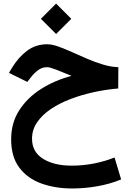

<svg xmlns="http://www.w3.org/2000/svg" viewBox="-20 -711 729 1068"><path d="M292 -690.9 376.5 -606.4 292 -522 207.5 -606.4ZM638.2 -337.4 637.7 -218.8Q571.3 -213.4 503.4 -198.7Q435.5 -184.1 373.5 -160.6Q311.5 -137.2 262.9 -104.5Q214.4 -71.8 186.3 -30.5Q158.2 10.7 158.2 60.5Q158.2 134.3 219.5 172.4Q280.8 210.4 378.4 210.4Q444.3 210.4 506.1 197.8Q567.9 185.1 617.2 165L653.8 287.1Q590.8 313 520.5 325.2Q450.2 337.4 381.3 337.4Q287.1 337.4 210 309.6Q132.8 281.7 87.4 221.4Q42 161.1 42 64Q42 -27.3 86.9 -97.4Q131.8 -167.5 208 -215.8Q284.2 -264.2 377.9 -289.1Q329.1 -309.6 292.7 -323.5Q256.3 -337.4 242.2 -337.4Q214.8 -337.4 192.9 -321.3Q170.9 -305.2 155.3 -285.2L131.8 -255.4L29.8 -305.7L48.3 -336.4Q83.5 -393.6 131.3 -429.2Q179.2 -464.8 242.7 -464.8Q269 -464.8 304.7 -452.1Q340.3 -439.5 381.8 -420.7Q423.3 -401.9 467.3 -383.1Q511.2 -364.3 554.9 -351.3Q598.6 -338.4 638.2 -337.4Z"/></svg>

Font: Vazirmatn UI NL
Style: Bold
Weight: 700
Designer: Saber Rastikerdar
Foundry: Saber Rastikerdar
Version: Version 33.003